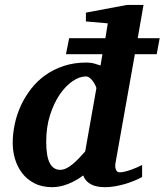

<svg xmlns="http://www.w3.org/2000/svg" viewBox="-20 -757 676 789"><path d="M376 -394Q376.5 -396 373 -403.8Q369.6 -411.6 363.8 -420.4Q357.9 -429.2 349.9 -436Q341.8 -442.9 333 -442.9Q306.6 -442.9 278.1 -423.3Q249.5 -403.8 225.3 -368.4Q201.2 -333 185.5 -283.7Q169.9 -234.4 169.9 -174.8Q169.9 -114.3 184.6 -86.7Q199.2 -59.1 227.1 -59.1Q239.7 -59.1 252.7 -65.4Q265.6 -71.8 278.6 -82.5Q291.5 -93.3 304.4 -106.7Q317.4 -120.1 330.1 -134.8ZM624 -534.2H534.2L455.1 -89.8Q452.6 -77.6 453.9 -69.6Q455.1 -61.5 457.8 -56.9Q460.4 -52.2 464.4 -50.5Q468.3 -48.8 471.2 -48.8Q481.4 -48.8 494.1 -52Q506.8 -55.2 519.8 -59.8Q532.7 -64.5 544.2 -69.6Q555.7 -74.7 564 -79.1V-29.8Q551.3 -22.5 533.2 -14.9Q515.1 -7.3 494.6 -1.2Q474.1 4.9 452.9 8.5Q431.6 12.2 412.1 12.2Q374 12.2 352.1 -0.5Q330.1 -13.2 321.8 -36.1Q308.6 -25.9 293.2 -17.1Q277.8 -8.3 261.5 -1.7Q245.1 4.9 228.5 8.5Q211.9 12.2 195.8 12.2Q152.3 12.2 121.3 -3.9Q90.3 -20 70.6 -46.1Q50.8 -72.3 41.5 -104.5Q32.2 -136.7 32.2 -168.9Q32.2 -207 40.5 -246.6Q48.8 -286.1 65.7 -322.8Q82.5 -359.4 107.7 -391.8Q132.8 -424.3 166.5 -448.2Q200.2 -472.2 242.4 -486.1Q284.7 -500 335 -500Q353.5 -500 368.4 -495.6Q383.3 -491.2 393.1 -487.8L400.9 -534.2H251L264.2 -600.1H413.1L422.9 -661.1L333 -668.9V-705.1L502 -736.8H569.8L545.9 -600.1H636.2Z"/></svg>

Font: Charis SIL Viet
Style: Bold Italic
Weight: 700
Italic angle: -11°
Foundry: SIL International
Version: Version 5.000